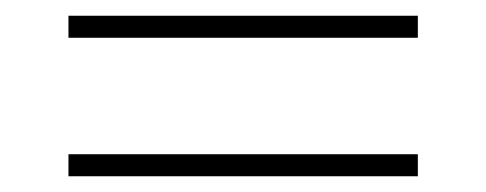

<svg xmlns="http://www.w3.org/2000/svg" viewBox="-20 -433 618 244"><path d="M67 -413H511V-385H67ZM67 -237H511V-209H67Z"/></svg>

Font: Maitree ExtraLight
Style: Regular
Weight: 275
Designer: CadsonDemak Team
Foundry: CadsonDemak
Version: Version 1.003